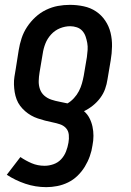

<svg xmlns="http://www.w3.org/2000/svg" viewBox="-20 -548 540 791"><path d="M171 223Q126 223 84.5 209Q43 195 8 172L64 99Q86 114 110.5 124.5Q135 135 164 135Q182 135 200.5 128.5Q219 122 232 108Q245 94 252 76Q259 58 262 40Q265 24 263.5 7.5Q262 -9 252 -20Q242 -31 227 -36Q212 -41 196.5 -44Q181 -47 166 -51Q151 -55 136 -60Q121 -65 108 -72.5Q95 -80 83.5 -90Q72 -100 63 -112Q54 -124 48.5 -138.5Q43 -153 40.5 -168.5Q38 -184 37.5 -200Q37 -216 39.5 -232Q42 -248 45 -265L57 -341Q61 -366 69 -390.5Q77 -415 91.5 -437Q106 -459 126 -477.5Q146 -496 170 -507.5Q194 -519 218.5 -523.5Q243 -528 268 -528Q297 -528 325 -522Q353 -516 375.5 -501Q398 -486 413.5 -463Q429 -440 435.5 -413Q442 -386 441.5 -357Q441 -328 436 -299L423 -222Q420 -201 413 -181.5Q406 -162 393 -144.5Q380 -127 362.5 -113Q345 -99 326 -90Q340 -78 348.5 -61.5Q357 -45 361 -26.5Q365 -8 365 11.5Q365 31 361 51Q358 73 350 95.5Q342 118 329.5 138.5Q317 159 299.5 176Q282 193 260.5 203.5Q239 214 216 218.5Q193 223 171 223ZM258 -122Q272 -130 284.5 -143.5Q297 -157 305 -172.5Q313 -188 317.5 -204Q322 -220 325 -236L338 -313Q340 -328 341 -342.5Q342 -357 339.5 -371Q337 -385 332.5 -398Q328 -411 319 -421Q310 -431 296.5 -435.5Q283 -440 269 -440Q248 -440 227 -431.5Q206 -423 190.5 -406Q175 -389 167 -368.5Q159 -348 156 -327L143 -250Q140 -232 139.5 -214.5Q139 -197 144.5 -181Q150 -165 162.5 -154Q175 -143 191.5 -137.5Q208 -132 224.5 -129Q241 -126 258 -122Z"/></svg>

Font: Iosevka Curly Slab Semibold
Style: Italic
Weight: 600
Italic angle: -9°
Monospace: yes
Designer: Belleve Invis
Foundry: Belleve Invis
Version: Version 22.1.2; ttfautohint (v1.8.4)